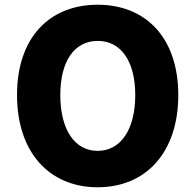

<svg xmlns="http://www.w3.org/2000/svg" viewBox="-20 -778 826 812"><path d="M393 14C596 14 734 -132 734 -376C734 -619 596 -758 393 -758C190 -758 52 -620 52 -376C52 -132 190 14 393 14ZM393 -140C295 -140 235 -231 235 -376C235 -520 295 -605 393 -605C491 -605 552 -520 552 -376C552 -231 491 -140 393 -140Z"/></svg>

Font: Noto Sans CJK Black
Style: Bold
Weight: 900
Designer: Ryoko NISHIZUKA (kana & ideographs); Paul D. Hunt (Latin, Greek & Cyrillic); Wenlong ZHANG (bopomofo); Sandoll Communica
Foundry: Adobe Systems Incorporated
Version: Version 1.000;PS 1;hotconv 1.0.78;makeotf.lib2.5.61930